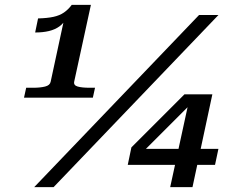

<svg xmlns="http://www.w3.org/2000/svg" viewBox="-20 -772 1014 792"><path d="M286 -435Q283 -420 300.5 -415Q318 -410 350 -410H372L363 -369H79L88 -410H117Q146 -410 166 -415Q186 -420 189 -435L245 -695Q250 -698 252.5 -700Q255 -702 255.5 -701.5Q256 -701 254 -697Q243 -676 225 -663Q207 -650 182 -644Q157 -638 125 -638L137 -696Q175 -697 200.5 -702.5Q226 -708 244 -720.5Q262 -733 276 -752H355ZM801 -710H881L201 0H121ZM507 -92 522 -164 741 -383H785L770 -346L546 -122L553 -158H881L867 -92ZM774 0H682L759 -354L767 -383H856Z"/></svg>

Font: Roboto Serif Medium
Style: Italic
Weight: 500
Italic angle: -10°
Designer: Greg Gazdowicz
Foundry: Commercial Type
Version: Version 1.008